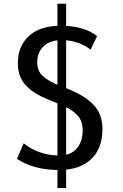

<svg xmlns="http://www.w3.org/2000/svg" viewBox="-20 -875 640 1002"><path d="M279.8 -855.5H325.2V-739.7Q426.8 -733.9 486.8 -686.5L452.6 -616.2Q399.4 -657.7 325.2 -664.6V-415Q399.4 -384.3 431.9 -359.6Q464.4 -335 479.5 -314.9Q514.6 -268.6 514.6 -202.6Q514.6 -107.4 464.4 -53.2Q414.1 1 325.2 10.3V106.4H279.8V12.2Q153.3 10.3 68.8 -45.9L103.5 -127.4Q177.2 -67.4 279.8 -63.5V-335.4Q217.3 -360.8 194.3 -372.1Q136.2 -400.9 104.7 -441.7Q73.2 -482.4 73.2 -544.7Q73.2 -606.9 100.6 -650.4Q154.3 -735.4 279.8 -740.2ZM279.8 -432.6V-664.6Q230.5 -659.2 202.4 -628.2Q174.3 -597.2 174.3 -550Q174.3 -502.9 205.3 -476.6Q236.3 -450.2 279.8 -432.6ZM325.2 -315.4V-67.4Q367.2 -77.6 389.4 -111.8Q411.6 -146 411.6 -193.1Q411.6 -240.2 388.7 -267.8Q365.7 -295.4 325.2 -315.4Z"/></svg>

Font: Oxygen Mono
Style: Regular
Weight: 400
Designer: Vernon Adams
Foundry: Vernon Adams
Version: Version 0.201; ttfautohint (v0.8) -r 50 -G 200 -x